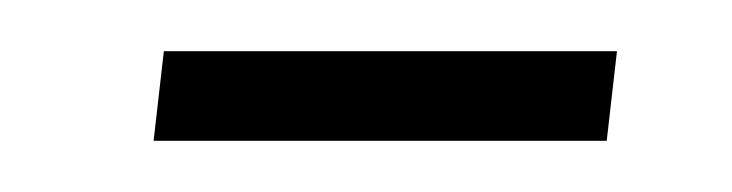

<svg xmlns="http://www.w3.org/2000/svg" viewBox="-20 -55 286 75"><path d="M40 0 44 -35H221L217 0Z"/></svg>

Font: Noto Sans Arabic Cond ExtLt
Style: Regular
Weight: 200
Width: 3
Designer: Monotype Design Team, Nadine Chahine, Nizar Qandah and Khaled Hosny
Foundry: Monotype Imaging Inc.
Version: Version 2.012; ttfautohint (v1.8.4.7-5d5b)